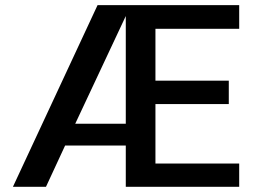

<svg xmlns="http://www.w3.org/2000/svg" viewBox="-20 -720 982 740"><path d="M901.9 -609.9V-608.9H579.1V-409.2H861.8V-318.8H579.1V-89.8H901.9V0H464.8V-159.2H231L157.2 0H29.8L356 -700.2H901.9ZM464.8 -658.2 270 -243.2H464.8Z"/></svg>

Font: Fivo Sans Modern Med
Style: Regular
Weight: 450
Designer: Alexander Slobzheninov
Foundry: Alexander Slobzheninov
Version: 1.0